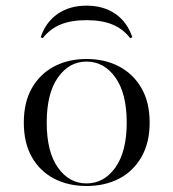

<svg xmlns="http://www.w3.org/2000/svg" viewBox="-20 -630 597 662"><path d="M278.2 11.3Q215.3 11.3 166.5 -14.1Q117.7 -39.5 89.9 -88.3Q62.1 -137.1 62.1 -207.3Q62.1 -277.4 89.9 -326.2Q117.7 -375 166.5 -400.8Q215.3 -426.6 278.2 -426.6Q341.9 -426.6 390.7 -400.8Q439.5 -375 467.7 -326.2Q496 -277.4 496 -207.3Q496 -137.9 467.7 -88.7Q439.5 -39.5 390.7 -14.1Q341.9 11.3 278.2 11.3ZM278.2 2.4Q338.7 2.4 377.8 -52.4Q416.9 -107.3 416.9 -207.3Q416.9 -308.1 377.8 -362.9Q338.7 -417.7 278.2 -417.7Q218.5 -417.7 179.8 -362.9Q141.1 -308.1 141.1 -207.3Q141.1 -106.5 179.8 -52Q218.5 2.4 278.2 2.4ZM278.2 -610.5Q337.1 -610.5 377.8 -582.3Q418.5 -554 436.3 -501.6L429 -498.4Q404 -530.6 367.3 -545.6Q330.6 -560.5 278.2 -560.5Q225.8 -560.5 189.1 -545.6Q152.4 -530.6 127.4 -498.4L120.2 -501.6Q137.9 -554 179 -582.3Q220.2 -610.5 278.2 -610.5Z"/></svg>

Font: Playfair 144pt SemiExpanded Light
Style: Regular
Weight: 300
Width: 6
Designer: Claus Eggers Sørensen
Foundry: Claus Eggers Sørensen
Version: Version 2.203